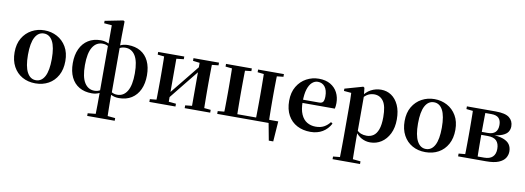

<svg xmlns="http://www.w3.org/2000/svg" viewBox="-74 -1282 5542 2026"><g transform="rotate(10 2697.0 -269.5)"><path d="M311 16.2Q231.7 16.2 170.5 -18.3Q109.3 -52.8 74.5 -117Q39.6 -181.2 39.6 -269.8Q39.6 -359.1 76.8 -422Q114 -484.9 175.9 -518.4Q237.8 -551.9 311 -551.9Q385.1 -551.9 447.1 -518.8Q509 -485.6 546.2 -422.7Q583.4 -359.8 583.4 -269.8Q583.4 -180.5 548 -116.3Q512.6 -52 451.4 -17.9Q390.2 16.2 311 16.2ZM311 -17.5Q372 -17.5 405.4 -80.1Q438.7 -142.6 438.7 -268.1Q438.7 -394.2 405.4 -456.1Q372 -518 311 -518Q250.7 -518 217 -456.1Q183.2 -394.2 183.2 -268.1Q183.2 -142.6 217 -80.1Q250.7 -17.5 311 -17.5Z M910.8 259.3V230.8L1017.1 220.1H1090.2L1205.4 230.8V259.3ZM994.9 259.3Q996.9 189.6 997.4 124.7Q997.9 59.9 997.9 -17.4V-22.4V-512.2L1000.3 -520V-727.7L917.3 -734.6V-760.6L1112.4 -799.3L1126.2 -790.3L1123.5 -631.7V-518.6V-512.6V-22.8L1120.8 -10.9Q1120.8 39.9 1121.1 75.9Q1121.5 111.8 1122 140.6Q1122.5 169.4 1123 196.9Q1123.5 224.4 1124.5 259.3ZM915.9 16.2Q837.7 16.2 781.1 -16.8Q724.6 -49.8 694.4 -112.4Q664.2 -174.9 664.2 -263.6Q664.2 -351.9 694.4 -416.5Q724.6 -481.2 780.8 -516.5Q836.9 -551.9 915.2 -551.9Q961.1 -551.9 999.5 -532.4Q1037.9 -512.8 1055.8 -489.2L1057.8 -483.1L1055.8 -463.5Q1029.1 -484.7 1003 -502.2Q976.9 -519.7 938.9 -519.7Q871 -519.7 832.4 -456.7Q793.9 -393.7 793.9 -265.1Q793.9 -137.9 832.4 -76.8Q871 -15.7 938.1 -15.7Q976.1 -15.7 1002.6 -33.9Q1029.1 -52 1055.8 -72.9L1060 -45.8H1055.8Q1037.9 -22.5 1000.2 -3.1Q962.6 16.2 915.9 16.2ZM1206.2 16.2Q1159.5 16.2 1121.4 -3.5Q1083.2 -23.2 1066.3 -45.8H1062.1L1066.3 -72.2Q1092.9 -52 1119.4 -33.9Q1145.9 -15.7 1183.2 -15.7Q1251.4 -15.7 1289.7 -78.9Q1328 -142 1328 -269.7Q1328 -398.5 1289.7 -459.1Q1251.4 -519.7 1183.9 -519.7Q1145.9 -519.7 1119.4 -502.2Q1092.9 -484.7 1066.3 -462.8L1062.8 -483.8L1066.3 -490Q1083.2 -513.5 1121 -532.7Q1158.8 -551.9 1206.2 -551.9Q1284.4 -551.9 1340.8 -518.9Q1397.2 -485.9 1427.4 -423Q1457.6 -360.1 1457.6 -271.1Q1457.6 -183.9 1427.8 -119.4Q1397.9 -54.8 1341.7 -19.3Q1285.4 16.2 1206.2 16.2Z M1531.2 0V-29.9L1640 -40.2H1708.4L1810.8 -29.9V0ZM1909.6 0V-29.9L2006.5 -40.2H2074.3L2183 -29.9V0ZM1599.9 0Q1601.6 -25.5 1602.1 -67.4Q1602.6 -109.4 1603.1 -154.7Q1603.6 -200 1603.6 -234.8V-301.2Q1603.6 -335.7 1603.1 -381Q1602.6 -426.4 1602.1 -468.7Q1601.6 -511 1599.9 -535.7H1732.4V0ZM1703.7 -51.6 1655.4 -77.8H1680.4L1839.6 -274.4L2010 -485.4L2057.7 -460.9H2033.5L1869.2 -257.7ZM1981.8 0V-535.7H2113.6Q2112.6 -511 2112.1 -468.7Q2111.6 -426.4 2111.1 -381Q2110.6 -335.7 2110.6 -301.2V-234.8Q2110.6 -200 2111.1 -154.7Q2111.6 -109.4 2112.1 -67.4Q2112.6 -25.5 2113.6 0ZM1531.2 -506.8V-535.7H1810.8V-506.8L1708.7 -495.5H1641ZM1909.6 -506.8V-535.7H2183V-506.8L2074.5 -495.5H2006.8Z M2326.9 0Q2328.6 -25.5 2329.1 -67.4Q2329.6 -109.4 2330.1 -154.7Q2330.6 -200 2330.6 -234.8V-301.2Q2330.6 -335.7 2330.1 -381Q2329.6 -426.4 2329.1 -468.7Q2328.6 -511 2326.9 -535.7H2468.6Q2467.6 -511 2467.1 -468.7Q2466.6 -426.4 2466.1 -381Q2465.6 -335.7 2465.6 -301.2V-234.8Q2465.6 -200 2466.1 -154.7Q2466.6 -109.4 2467.1 -67.4Q2467.6 -25.5 2468.6 0ZM2668.4 0Q2669.4 -25.5 2669.9 -67.4Q2670.4 -109.4 2670.9 -154.7Q2671.4 -200 2671.4 -234.8V-301.2Q2671.4 -335.7 2670.9 -381Q2670.4 -426.4 2669.9 -468.7Q2669.4 -511 2668.4 -535.7H2809.9Q2808.9 -511 2808 -468.7Q2807.1 -426.4 2806.6 -381Q2806.1 -335.7 2806.1 -301.2V-234.8Q2806.1 -200 2806.6 -154.7Q2807.1 -109.4 2808 -67.4Q2808.9 -25.5 2809.9 0ZM2843.2 183.5 2802.7 -32.6 2852 0H2397.1V-33.6H2906.3L2890.8 183.5ZM2258.2 -506.8V-535.7H2534.8V-506.8L2429.6 -495.5H2368ZM2601.9 -506.8V-535.7H2878.5V-506.8L2771.8 -495.5H2708.7ZM2258.2 0V-29.9L2368 -40.2H2397.9V0Z M3258.2 16.2Q3177.8 16.2 3115.2 -16.5Q3052.6 -49.1 3017.1 -113Q2981.6 -176.9 2981.6 -268.8Q2981.6 -358.8 3019.6 -422.2Q3057.5 -485.7 3119.2 -518.8Q3180.9 -551.9 3251.4 -551.9Q3325.1 -551.9 3375.5 -522.5Q3425.8 -493.1 3451.6 -443.2Q3477.4 -393.3 3477.4 -330.9Q3477.4 -296.1 3470.7 -270.2H3040.1V-304.6H3295.4Q3327.5 -304.6 3338.9 -322.2Q3350.3 -339.8 3350.3 -380.4Q3350.3 -446.3 3322.2 -482.2Q3294.1 -518 3246.1 -518Q3212.7 -518 3184.6 -492.9Q3156.6 -467.8 3140.1 -416Q3123.7 -364.1 3123.7 -282.7Q3123.7 -200.5 3146.9 -148.2Q3170 -95.8 3210.8 -71.7Q3251.5 -47.5 3303.4 -47.5Q3356.4 -47.5 3392.9 -67.7Q3429.3 -87.9 3456.2 -123.2L3474.1 -109.9Q3442.6 -49.8 3387.7 -16.8Q3332.7 16.2 3258.2 16.2Z M3539.9 259.3V230.8L3649 220.1H3728.4L3834.1 230.8V259.3ZM3612.4 259.3Q3613.4 217.3 3613.9 174.2Q3614.4 131 3614.9 89.9Q3615.4 48.8 3615.4 13.8V-308.7Q3615.4 -358.5 3614.9 -393Q3614.4 -427.5 3612.4 -463.8L3533.2 -470.7V-495.2L3727.2 -550.4L3740.2 -540.9L3748.8 -460.8L3750.1 -455V-75.6L3748.4 -63V13Q3748.4 47.8 3748.9 89.3Q3749.4 130.8 3749.9 174Q3750.4 217.3 3751.4 259.3ZM3898.1 16.2Q3850 16.2 3806.7 -6.7Q3763.4 -29.6 3727.3 -82.3H3715.1L3733.6 -97.8Q3761.5 -67.8 3788.5 -57.3Q3815.6 -46.7 3850.1 -46.7Q3890.7 -46.7 3922.3 -67.9Q3953.8 -89.1 3971.9 -138.2Q3990 -187.4 3990 -270.1Q3990 -389.4 3953.9 -440.1Q3917.8 -490.8 3855.6 -490.8Q3824.3 -490.8 3794.4 -477.5Q3764.5 -464.2 3727 -421.1L3712.1 -437.5H3720.5Q3758.3 -497.6 3809.7 -524.8Q3861.1 -551.9 3918.6 -551.9Q3980.4 -551.9 4028.9 -519.1Q4077.5 -486.2 4106.2 -423.5Q4134.9 -360.9 4134.9 -271.4Q4134.9 -182.3 4103 -117.9Q4071.1 -53.5 4017.7 -18.6Q3964.3 16.2 3898.1 16.2Z M4490 16.2Q4410.7 16.2 4349.5 -18.3Q4288.3 -52.8 4253.5 -117Q4218.6 -181.2 4218.6 -269.8Q4218.6 -359.1 4255.8 -422Q4293 -484.9 4354.9 -518.4Q4416.8 -551.9 4490 -551.9Q4564.1 -551.9 4626.1 -518.8Q4688 -485.6 4725.2 -422.7Q4762.4 -359.8 4762.4 -269.8Q4762.4 -180.5 4727 -116.3Q4691.6 -52 4630.4 -17.9Q4569.2 16.2 4490 16.2ZM4490 -17.5Q4551 -17.5 4584.4 -80.1Q4617.7 -142.6 4617.7 -268.1Q4617.7 -394.2 4584.4 -456.1Q4551 -518 4490 -518Q4429.7 -518 4396 -456.1Q4362.2 -394.2 4362.2 -268.1Q4362.2 -142.6 4396 -80.1Q4429.7 -17.5 4490 -17.5Z M4839.2 0V-29.9L4949 -40.2L4975.9 -34.4H5111.4Q5172.3 -34.4 5202.6 -63.8Q5233 -93.3 5233 -148.7Q5233 -205.2 5204 -235.7Q5175 -266.1 5108.1 -266.1H4975.9V-297.7H5103.9Q5211.7 -297.7 5211.7 -401Q5211.7 -449.9 5187.1 -475.1Q5162.5 -500.4 5106.9 -500.4H4975.9L4949 -495.5L4839.2 -506.8V-535.7H5148.1Q5251 -535.7 5294.2 -501.5Q5337.4 -467.3 5337.4 -408.4Q5337.4 -377.9 5321.7 -351.4Q5306 -324.9 5263.3 -306.5Q5220.6 -288.2 5138.8 -281L5140.3 -288Q5223.9 -285.7 5272.7 -267.5Q5321.6 -249.2 5342.3 -218.1Q5363.1 -186.9 5363.1 -144.2Q5363.1 -106.6 5342.7 -73.9Q5322.2 -41.2 5273.3 -20.6Q5224.3 0 5138.3 0ZM4907.9 0Q4909.6 -25.5 4910.1 -67.4Q4910.6 -109.4 4911.1 -154.7Q4911.6 -200 4911.6 -234.8V-301.2Q4911.6 -335.7 4911.1 -381Q4910.6 -426.4 4910.1 -468.7Q4909.6 -511 4907.9 -535.7H5043.5Q5042.5 -511 5042 -468.2Q5041.5 -425.4 5041 -376.5Q5040.5 -327.7 5040.5 -284.5V-234.8Q5040.5 -200 5041 -154.7Q5041.5 -109.4 5042 -67.4Q5042.5 -25.5 5043.5 0Z"/></g></svg>

Font: Noto Serif SC ExtraLight
Style: Regular
Weight: 200
Designer: Ryoko NISHIZUKA 西塚涼子 (kana & ideographs); Frank Grießhammer (Latin, Greek & Cyrillic); Wenlong ZHANG 张文龙 (bopomofo); San
Foundry: Adobe
Version: Version 2.002-H1;hotconv 1.1.0;makeotfexe 2.6.0